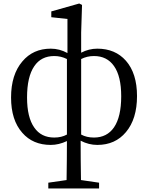

<svg xmlns="http://www.w3.org/2000/svg" viewBox="-20 -811 844 1093"><path d="M255 262V229L359 214Q361 90 361 -8Q315 14 269 14Q167 14 107 -55Q43 -127 43 -256Q43 -386 107 -461Q168 -534 269 -534Q319 -534 364 -509V-703L272 -713V-746L431 -791L447 -783L442 -626V-511Q486 -534 534 -534Q636 -534 697 -465Q760 -393 760 -264Q760 -134 697 -59Q636 14 534 14Q485 14 439 -10Q439 94 441 214L544 229V262ZM289 -28Q330 -28 361 -45V-475Q327 -492 289 -492Q214 -492 175 -434Q134 -374 134 -256Q134 -143 175 -85Q214 -28 289 -28ZM515 -28Q589 -28 629 -86Q670 -146 670 -263Q670 -377 629 -435Q589 -492 515 -492Q476 -492 442 -475V-45Q473 -28 515 -28Z"/></svg>

Font: GenRyuMin TW M
Style: Regular
Weight: 500
Version: Version 1.501;PS 1;hotconv 16.6.51;makeotf.lib2.5.65220